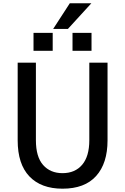

<svg xmlns="http://www.w3.org/2000/svg" viewBox="-20 -1145 769 1183"><path d="M88.9 -280.3V-758.8H201.2V-281.2Q201.2 -178.7 245.6 -128.4Q290 -78.1 365.2 -78.1Q442.4 -78.1 486.3 -129.9Q530.3 -181.6 530.3 -281.2V-758.8H642.6V-280.3Q642.6 -138.7 572.3 -60.5Q502 17.6 365.2 17.6Q233.4 17.6 161.1 -58.1Q88.9 -133.8 88.9 -280.3ZM307.6 -966.8 410.2 -1125H543L398.4 -966.8ZM186.5 -832V-942.4H304.7V-832ZM426.8 -832V-942.4H543.9V-832Z"/></svg>

Font: Gothic A1 SemiBold
Style: Regular
Weight: 600
Version: Version 2.50